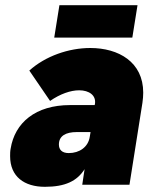

<svg xmlns="http://www.w3.org/2000/svg" viewBox="-20 -712 574 740"><path d="M510 -692H209L189 -567H490ZM328 -527C245 -527 155 -496 93 -440L173 -323C212 -350 252 -364 285 -364C324 -364 351 -344 346 -312L345 -307H250C117 -307 37 -239 21 -139C19 -129 19 -119 19 -110C19 -31 74 8 153 8C231 8 277 -14 306 -60L297 0H479L529 -316C531 -330 532 -343 532 -355C532 -473 437 -527 328 -527ZM245 -122C218 -122 207 -136 207 -155C207 -188 233 -203 276 -203H329L326 -185C320 -145 286 -122 245 -122Z"/></svg>

Font: Arthouse Owned Black
Style: Italic
Weight: 900
Italic angle: -10°
Designer: Jeremy Tribby
Foundry: Tribby Type
Version: Version 1.000;PS 001.000;hotconv 1.0.88;makeotf.lib2.5.64775